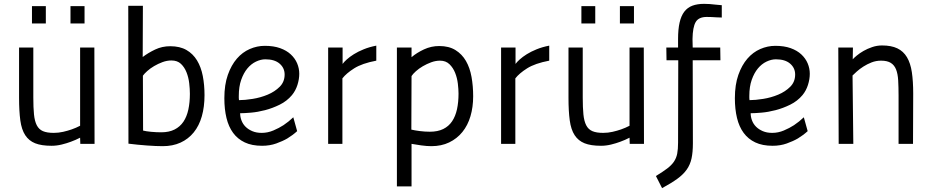

<svg xmlns="http://www.w3.org/2000/svg" viewBox="-20 -747 4854 997"><path d="M470 -500 471 0H397L396 -32Q373 -20 348 -11Q327 -3 300.5 3.5Q274 10 248 10Q195 10 162.5 -3Q130 -16 111 -45Q92 -74 85.5 -122Q79 -170 79 -239V-500H153V-240Q153 -188 156.5 -153Q160 -118 171 -96.5Q182 -75 203 -66Q224 -57 259 -57Q284 -57 308 -62.5Q332 -68 352 -75Q375 -83 396 -94V-500ZM146 -715H218V-625H146ZM346 -715H419V-625H346Z M646 -717H722L721 -451Q750 -473 786 -490Q822 -507 864 -507Q914 -507 948 -487.5Q982 -468 1003 -433.5Q1024 -399 1033 -352.5Q1042 -306 1042 -253Q1042 -192 1028 -143Q1014 -94 986 -59.5Q958 -25 917.5 -6.5Q877 12 825 12Q791 12 743 8.5Q695 5 647 -1ZM870 -433Q847 -433 824 -424.5Q801 -416 780.5 -404Q760 -392 744.5 -378Q729 -364 722 -354L723 -69Q738 -65 765 -62.5Q792 -60 817 -60Q858 -60 886.5 -74.5Q915 -89 932.5 -115Q950 -141 958 -178Q966 -215 966 -260Q966 -285 962.5 -315Q959 -345 948.5 -371.5Q938 -398 919.5 -415.5Q901 -433 870 -433Z M1339 -57Q1370 -57 1399.5 -69.5Q1429 -82 1452 -97Q1479 -115 1503 -138L1523 -66Q1500 -45 1472 -28Q1448 -14 1414.5 -2Q1381 10 1341 10Q1288 10 1251 -7.5Q1214 -25 1190.5 -57Q1167 -89 1156 -134.5Q1145 -180 1145 -237Q1145 -307 1163 -358Q1181 -409 1210 -442.5Q1239 -476 1277 -492.5Q1315 -509 1355 -509Q1401 -509 1434.5 -497Q1468 -485 1490 -464.5Q1512 -444 1523 -418Q1534 -392 1534 -364Q1534 -336 1524.5 -306Q1515 -276 1496 -253Q1470 -222 1432.5 -203.5Q1395 -185 1356.5 -175Q1318 -165 1283 -162Q1248 -159 1227 -159Q1227 -140 1234 -121.5Q1241 -103 1255 -89Q1269 -75 1290 -66Q1311 -57 1339 -57ZM1221 -227Q1251 -227 1292 -233.5Q1333 -240 1370 -255.5Q1407 -271 1432.5 -296.5Q1458 -322 1458 -360Q1458 -394 1432 -416.5Q1406 -439 1358 -439Q1334 -439 1309 -427Q1284 -415 1264.5 -391.5Q1245 -368 1232.5 -332.5Q1220 -297 1220 -249Q1220 -244 1220 -238Q1220 -232 1221 -227Z M1684 -500H1759V-415Q1766 -425 1781 -438.5Q1796 -452 1817.5 -465.5Q1839 -479 1868.5 -491Q1898 -503 1934 -510V-432Q1860 -418 1819 -392Q1778 -366 1758 -340V0H1684Z M2220 12Q2197 12 2167.5 8Q2138 4 2117 0V221H2041V-500H2117V-450Q2144 -473 2181.5 -490.5Q2219 -508 2261 -508Q2311 -508 2345 -487Q2379 -466 2399.5 -430.5Q2420 -395 2428.5 -347.5Q2437 -300 2437 -247Q2437 -191 2423 -143.5Q2409 -96 2381 -61.5Q2353 -27 2312.5 -7.5Q2272 12 2220 12ZM2265 -432Q2242 -432 2219 -423.5Q2196 -415 2175.5 -403Q2155 -391 2139.5 -377Q2124 -363 2117 -352L2116 -74Q2132 -70 2159 -66.5Q2186 -63 2212 -63Q2253 -63 2281.5 -77Q2310 -91 2327.5 -117Q2345 -143 2353 -179.5Q2361 -216 2361 -261Q2361 -283 2357.5 -312.5Q2354 -342 2343.5 -368.5Q2333 -395 2314 -413.5Q2295 -432 2265 -432Z M2582 -500H2657V-415Q2664 -425 2679 -438.5Q2694 -452 2715.5 -465.5Q2737 -479 2766.5 -491Q2796 -503 2832 -510V-432Q2758 -418 2717 -392Q2676 -366 2656 -340V0H2582Z M3323 -500 3324 0H3250L3249 -32Q3226 -20 3201 -11Q3180 -3 3153.5 3.5Q3127 10 3101 10Q3048 10 3015.5 -3Q2983 -16 2964 -45Q2945 -74 2938.5 -122Q2932 -170 2932 -239V-500H3006V-240Q3006 -188 3009.5 -153Q3013 -118 3024 -96.5Q3035 -75 3056 -66Q3077 -57 3112 -57Q3137 -57 3161 -62.5Q3185 -68 3205 -75Q3228 -83 3249 -94V-500ZM2999 -715H3071V-625H2999ZM3199 -715H3272V-625H3199Z M3502 -434H3441L3440 -500H3501V-545Q3501 -595 3509 -630Q3517 -665 3533.5 -686.5Q3550 -708 3575.5 -717.5Q3601 -727 3636 -727Q3649 -727 3665 -726Q3681 -725 3695 -723Q3712 -721 3728 -720V-656Q3714 -656 3700 -657Q3688 -658 3674.5 -658.5Q3661 -659 3650 -659Q3608 -659 3592.5 -632.5Q3577 -606 3576 -544L3577 -500H3720L3721 -434H3577L3578 -3Q3578 43 3571 75.5Q3564 108 3546 133.5Q3528 159 3497 181.5Q3466 204 3418 230L3386 167Q3422 145 3444.5 128Q3467 111 3479.5 92.5Q3492 74 3496.5 51Q3501 28 3501 -6Z M3990 -57Q4021 -57 4050.5 -69.5Q4080 -82 4103 -97Q4130 -115 4154 -138L4174 -66Q4151 -45 4123 -28Q4099 -14 4065.5 -2Q4032 10 3992 10Q3939 10 3902 -7.5Q3865 -25 3841.5 -57Q3818 -89 3807 -134.5Q3796 -180 3796 -237Q3796 -307 3814 -358Q3832 -409 3861 -442.5Q3890 -476 3928 -492.5Q3966 -509 4006 -509Q4052 -509 4085.5 -497Q4119 -485 4141 -464.5Q4163 -444 4174 -418Q4185 -392 4185 -364Q4185 -336 4175.5 -306Q4166 -276 4147 -253Q4121 -222 4083.5 -203.5Q4046 -185 4007.5 -175Q3969 -165 3934 -162Q3899 -159 3878 -159Q3878 -140 3885 -121.5Q3892 -103 3906 -89Q3920 -75 3941 -66Q3962 -57 3990 -57ZM3872 -227Q3902 -227 3943 -233.5Q3984 -240 4021 -255.5Q4058 -271 4083.5 -296.5Q4109 -322 4109 -360Q4109 -394 4083 -416.5Q4057 -439 4009 -439Q3985 -439 3960 -427Q3935 -415 3915.5 -391.5Q3896 -368 3883.5 -332.5Q3871 -297 3871 -249Q3871 -244 3871 -238Q3871 -232 3872 -227Z M4335 0 4333 -500H4409L4408 -439Q4414 -446 4429 -458.5Q4444 -471 4464 -482.5Q4484 -494 4509 -502.5Q4534 -511 4560 -511Q4608 -511 4639.5 -496Q4671 -481 4689.5 -450Q4708 -419 4715 -372Q4722 -325 4722 -261L4721 0H4646V-250Q4646 -295 4644 -329.5Q4642 -364 4633 -386.5Q4624 -409 4605.5 -420.5Q4587 -432 4555 -432Q4529 -432 4506 -423Q4483 -414 4463.5 -401.5Q4444 -389 4429.5 -376Q4415 -363 4407 -355L4411 0Z"/></svg>

Font: Panefresco 400wt
Style: Regular
Weight: 400
Foundry: Campivisivi & Chank Co
Version: Version 1.002